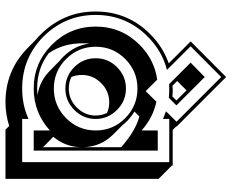

<svg xmlns="http://www.w3.org/2000/svg" viewBox="-91 -674 826 684"><g transform="rotate(90 322.0 -332.0)"><path d="M504.4 -72.3V-205.1Q502.4 -150.4 467.3 -108.9ZM337.9 -547.4 301.8 -583.5Q293 -574.7 285.9 -567.4Q278.8 -560.1 268.6 -550.3L285.2 -533.7H291Q292 -533.7 293.2 -533.9Q294.4 -534.2 295.4 -534.2Q303.7 -534.2 310.1 -534.2Q316.4 -534.2 323.7 -533.2ZM295.4 -51.3Q307.1 -51.3 318.8 -52.7Q268.6 -60.1 231 -97.7L196.8 -131.3Q188.5 -137.7 181.2 -145.5Q141.6 -185.5 135.3 -237.8Q134.3 -231 134.3 -224.4Q134.3 -217.8 134.3 -210.9Q134.3 -144.5 169.4 -92.8Q223.1 -51.3 295.4 -51.3ZM377.4 -397.9Q385.7 -393.1 393.6 -387Q401.4 -380.9 409.2 -374Q413.6 -369.6 417.5 -365.2Q421.4 -360.8 425.3 -356L458.5 -322.8Q502.4 -278.8 504.4 -217.3V-350.6Q474.6 -377 447 -393.1Q419.4 -409.2 395 -415.5ZM295.4 -164.1Q334.5 -164.1 362.8 -192.4Q391.6 -221.2 391.6 -259.8Q391.6 -271 389.2 -280.8Q386.7 -290.5 382.3 -300.3Q365.2 -308.1 344.2 -308.1Q304.7 -308.1 275.9 -279.3Q247.1 -250.5 247.1 -210.9Q247.1 -189.9 254.4 -173.3Q272.5 -164.1 295.4 -164.1ZM121.6 -46.4Q111.3 -55.2 101.1 -65.4Q61.5 -106 41.3 -154.1Q21 -202.1 21 -259.8Q21 -373.5 101.1 -453.6Q147.5 -500 205.6 -520Q186.5 -539.6 165.8 -560.1Q145 -580.6 127.4 -598.1L254.4 -724.6L431.2 -547.9L430.2 -546.9L442.9 -534.2H569.8V-531.2L617.2 -483.9V61.5H441.9L428.7 48.3Q408.2 54.7 387.2 58.1Q366.2 61.5 344.2 61.5Q231.4 61.5 150.9 -17.6ZM328.6 -520.5Q312.5 -522 295.4 -522Q291.5 -522 287.6 -521.7Q283.7 -521.5 279.8 -521.5L203.1 -598.1L254.4 -648.4L355.5 -547.4ZM295.4 -151.9Q251 -151.9 219.2 -183.6Q187.5 -215.3 187.5 -259.8Q187.5 -304.2 219.2 -335.9Q251 -367.7 295.4 -367.7Q339.8 -367.7 371.6 -335.9Q403.8 -303.7 403.8 -259.8Q403.8 -215.8 371.6 -183.6Q339.8 -151.9 295.4 -151.9ZM295.4 -110.8Q356.9 -110.8 400.9 -154.5Q444.8 -198.2 444.8 -259.8Q444.8 -321.8 400.9 -365.2Q356.9 -408.7 295.4 -408.7Q233.9 -408.7 190.2 -365.2Q146.5 -321.8 146.5 -259.8Q146.5 -198.2 190.2 -154.5Q233.9 -110.8 295.4 -110.8ZM295.4 -39.1Q204.1 -39.1 139.4 -103.8Q74.7 -168.5 74.7 -259.8Q74.7 -351.1 139.2 -416Q192.4 -469.2 263.7 -479L304.7 -438L342.3 -476.1Q398.9 -464.4 444.8 -423.3V-481H516.6V-39.1H444.8V-96.7Q380.9 -39.1 295.4 -39.1ZM295.4 2Q354 2 403.8 -20.5V2H557.6V-522H403.8V-499.5Q397 -502.4 390.1 -505.1Q383.3 -507.8 376.5 -510.3L413.6 -547.9L254.4 -707L145 -598.1L229 -513.7Q161.6 -496.6 109.9 -444.8Q33.2 -368.2 33.2 -259.8Q33.2 -151.9 109.9 -74.2Q186.5 2 295.4 2Z"/></g></svg>

Font: Gondrin
Style: Regular
Weight: 400
Designer: Peter Wiegel, original typeface by Carl Albert Fahrenwaldt 1901
Foundry: Peter Wiegel
Version: Version 1.000 2010 initial release